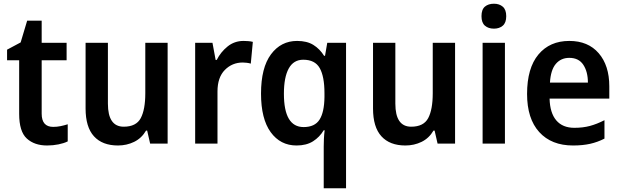

<svg xmlns="http://www.w3.org/2000/svg" viewBox="-20 -772 3337 1032"><path d="M266 -90Q286 -90 305.5 -94Q325 -98 344 -104V-12Q324 -2 294.5 4Q265 10 233 10Q165 10 124 -27.5Q83 -65 83 -160V-448H18V-505L91 -544L126 -661H204V-542H338V-448H204V-161Q204 -90 266 -90Z M881 -542V0H787L771 -70H765Q741 -29 701 -9.5Q661 10 614 10Q530 10 485 -39.5Q440 -89 440 -189V-542H560V-215Q560 -91 645 -91Q712 -91 736.5 -137Q761 -183 761 -271V-542Z M1289 -552Q1300 -552 1313.5 -551Q1327 -550 1339 -547L1328 -430Q1319 -433 1306.5 -434.5Q1294 -436 1285 -436Q1228 -436 1188.5 -396Q1149 -356 1149 -280V0H1029V-542H1122L1139 -450H1145Q1166 -492 1203 -522Q1240 -552 1289 -552Z M1720 16Q1720 -2 1721 -25Q1722 -48 1725 -72H1720Q1698 -35 1662.5 -12.5Q1627 10 1574 10Q1487 10 1435 -61.5Q1383 -133 1383 -269Q1383 -408 1436.5 -480Q1490 -552 1577 -552Q1630 -552 1664.5 -530.5Q1699 -509 1722 -472H1727L1739 -542H1840V240H1720ZM1612 -89Q1672 -89 1697.5 -129Q1723 -169 1724 -250V-271Q1724 -361 1698.5 -406Q1673 -451 1610 -451Q1558 -451 1532 -404Q1506 -357 1506 -268Q1506 -89 1612 -89Z M2426 -542V0H2332L2316 -70H2310Q2286 -29 2246 -9.5Q2206 10 2159 10Q2075 10 2030 -39.5Q1985 -89 1985 -189V-542H2105V-215Q2105 -91 2190 -91Q2257 -91 2281.5 -137Q2306 -183 2306 -271V-542Z M2635 -752Q2664 -752 2682.5 -736Q2701 -720 2701 -685Q2701 -650 2682.5 -634Q2664 -618 2635 -618Q2605 -618 2586.5 -634Q2568 -650 2568 -685Q2568 -721 2586.5 -736.5Q2605 -752 2635 -752ZM2694 -542V0H2574V-542Z M3040 -552Q3141 -552 3198 -486Q3255 -420 3255 -308V-242H2934Q2936 -165 2970 -125Q3004 -85 3067 -85Q3113 -85 3150.5 -95Q3188 -105 3229 -126V-27Q3192 -8 3152 1Q3112 10 3060 10Q2944 10 2878.5 -62Q2813 -134 2813 -267Q2813 -406 2874 -479Q2935 -552 3040 -552ZM3040 -461Q2995 -461 2967.5 -428.5Q2940 -396 2936 -328H3140Q3140 -386 3115.5 -423.5Q3091 -461 3040 -461Z"/></svg>

Font: Noto Sans Gurmukhi UI SemiCondensed SemiBold
Style: Regular
Weight: 600
Width: 4
Designer: Jelle Bosma - Monotype Design Team
Foundry: Monotype Imaging Inc.
Version: Version 2.004; ttfautohint (v1.8.4.7-5d5b)